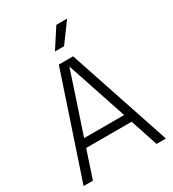

<svg xmlns="http://www.w3.org/2000/svg" viewBox="-223 -1067 1067 1187"><g transform="rotate(-30 311.0 -474.0)"><path d="M17.5 0 260.5 -727H362.5L605 0H538.5L473.5 -196H149L84 0ZM273.5 -570.5 168.5 -255H454L349 -570.5L311 -683.5H310.5ZM280 -809 370 -947.5H447L345 -809Z"/></g></svg>

Font: Spline Sans Light
Style: Regular
Weight: 300
Designer: Eben Sorkin, Mirko Velimirovic
Foundry: Sorkin Type
Version: Version 1.000; ttfautohint (v1.8.3)